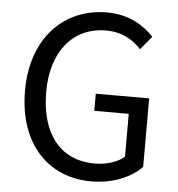

<svg xmlns="http://www.w3.org/2000/svg" viewBox="-53 -797 796 860"><g transform="rotate(5 344.5 -367.0)"><path d="M388 13C487 13 568 -23 615 -72V-380H375V-303H530V-111C501 -84 450 -68 397 -68C240 -68 153 -184 153 -369C153 -552 249 -666 396 -666C471 -666 518 -635 555 -596L605 -656C563 -701 496 -747 394 -747C200 -747 58 -603 58 -366C58 -128 195 13 388 13Z"/></g></svg>

Font: Noto Sans Japanese Regular
Style: Regular
Weight: 400
Designer: Ryoko NISHIZUKA (kana & ideographs); Paul D. Hunt (Latin, Greek & Cyrillic); Wenlong ZHANG (bopomofo); Sandoll Communica
Foundry: Adobe Systems Incorporated
Version: Version 1.000;PS 1;hotconv 1.0.78;makeotf.lib2.5.61930